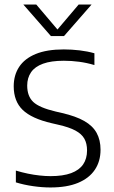

<svg xmlns="http://www.w3.org/2000/svg" viewBox="-20 -820 504 847"><path d="M202.5 7Q166 7 125.8 1.2Q85.5 -4.5 50 -15.5V-67.5Q76.5 -59.5 103 -54Q129.5 -48.5 155 -45.8Q180.5 -43 203 -43Q258 -43 293.8 -56.2Q329.5 -69.5 346.8 -94.8Q364 -120 364 -156.5Q364 -187 352.2 -208Q340.5 -229 312.8 -244Q285 -259 236 -270L208 -276.5Q119.5 -297 80 -335.2Q40.5 -373.5 40.5 -439.5Q40.5 -488.5 64.5 -525Q88.5 -561.5 137.5 -581.8Q186.5 -602 261.5 -602Q296 -602 331.5 -597.8Q367 -593.5 396.5 -585V-533Q363 -543 329.2 -547.5Q295.5 -552 261.5 -552Q205.5 -552 169.8 -539Q134 -526 117 -501.2Q100 -476.5 100 -442.5Q100 -395.5 126.8 -370.2Q153.5 -345 225.5 -328L253.5 -321.5Q314.5 -307.5 351.8 -286.2Q389 -265 406.2 -233.8Q423.5 -202.5 423.5 -159.5Q423.5 -108 398.2 -70.8Q373 -33.5 324 -13.2Q275 7 202.5 7ZM204.5 -661 83 -800H140L241 -681H226L327 -800H384L262.5 -661Z"/></svg>

Font: Encode Sans SC Light
Style: Regular
Weight: 300
Version: Version 3.002